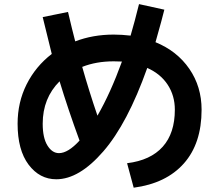

<svg xmlns="http://www.w3.org/2000/svg" viewBox="-20 -834 1040 911"><path d="M717.8 -633.8Q820.3 -591.8 878.4 -507.3Q936.5 -422.9 936.5 -313.5Q936.5 -153.3 852.5 -58.6Q768.6 36.1 614.3 56.6L583 -59.6Q694.3 -73.2 752 -137.7Q809.6 -202.1 809.6 -313.5Q809.6 -379.9 775.9 -431.6Q742.2 -483.4 678.7 -511.7Q585 -248 470.2 -115.7Q355.5 16.6 247.1 16.6Q168 16.6 115.7 -52.7Q63.5 -122.1 63.5 -247.1Q63.5 -348.6 106.4 -434.1Q149.4 -519.5 225.6 -578.1Q207 -651.4 182.6 -752.9L302.7 -777.3Q322.3 -693.4 336.9 -637.7Q420.9 -669.9 519.5 -669.9Q557.6 -669.9 599.6 -665Q619.1 -731.4 639.6 -814.5L759.8 -788.1Q750 -747.1 717.8 -633.8ZM558.6 -542Q545.9 -543 519.5 -543Q436.5 -543 370.1 -516.6Q402.3 -402.3 442.4 -285.2Q503.9 -391.6 558.6 -542ZM357.4 -167Q303.7 -313.5 262.7 -448.2Q182.6 -368.2 182.6 -247.1Q182.6 -179.7 205.1 -143.6Q227.5 -107.4 259.8 -107.4Q302.7 -107.4 357.4 -167Z"/></svg>

Font: Mgen+ 1c bold
Style: Bold
Weight: 700
Designer: [Source Han Sans]
Ryoko NISHIZUKA  (kana & ideographs); Paul D. Hunt (Latin, Greek & Cyrillic); Wenlong ZHANG  (bopomofo
Version: Version 1.059.20150602